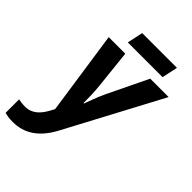

<svg xmlns="http://www.w3.org/2000/svg" viewBox="-339 -825 1180 1180"><g transform="rotate(45 251.0 -234.5)"><path d="M156 -606H458L480 -709H178ZM3 240C100 240 180 189 239 78L571 -546H411L284 -283C258 -228 244 -183 231 -150H227C227 -189 226 -248 221 -293L194 -546H50L130 0L117 24C87 80 50 120 -12 120C-35 120 -52 117 -69 114V231C-53 236 -32 240 3 240Z"/></g></svg>

Font: Noto Sans
Style: Bold Italic
Weight: 700
Italic angle: -12°
Designer: Monotype Design Team
Foundry: Monotype Imaging Inc.
Version: Version 2.013